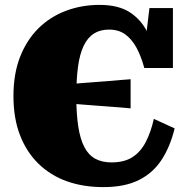

<svg xmlns="http://www.w3.org/2000/svg" viewBox="-20 -748 770 785"><path d="M277 -405Q297 -407 317 -408.5Q337 -410 356.5 -411.5Q376 -413 396 -414.5Q416 -416 435.5 -417.5Q455 -419 475 -421Q495 -423 514 -424V-305Q495 -307 475 -308.5Q455 -310 435.5 -311.5Q416 -313 396 -314.5Q376 -316 356.5 -317.5Q337 -319 317 -320.5Q297 -322 277 -324ZM426 -627Q389 -627 363.5 -610.5Q338 -594 322 -560.5Q306 -527 299 -475.5Q292 -424 292 -355Q292 -282 300 -230.5Q308 -179 325 -146.5Q342 -114 369.5 -99Q397 -84 436 -84Q488 -84 521.5 -105.5Q555 -127 576 -167.5Q597 -208 609 -262L694 -223Q676 -149 641 -95Q606 -41 548 -12Q490 17 403 17Q320 17 253 -7Q186 -31 137 -79Q88 -127 61.5 -196Q35 -265 35 -355Q35 -447 62.5 -516.5Q90 -586 138 -633Q186 -680 250 -704Q314 -728 387 -728Q463 -728 509.5 -698.5Q556 -669 582 -617.5Q608 -566 621 -499L569 -532L591 -715H687V-470H570Q557 -518 538 -553Q519 -588 492 -607.5Q465 -627 426 -627Z"/></svg>

Font: Roboto Serif Black
Style: Regular
Weight: 900
Designer: Greg Gazdowicz
Foundry: Commercial Type
Version: Version 1.008